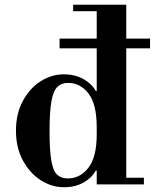

<svg xmlns="http://www.w3.org/2000/svg" viewBox="-20 -774 650 806"><path d="M249 12Q197 12 151 -17.5Q105 -47 76 -100.5Q47 -154 47 -225Q47 -296 75.5 -349.5Q104 -403 150 -432.5Q196 -462 248 -462Q295 -462 330.5 -442Q366 -422 382 -392H406L386 -240Q386 -337 351.5 -381.5Q317 -426 266 -426Q238 -426 221 -409.5Q204 -393 196 -349.5Q188 -306 188 -224Q188 -143 195.5 -99.5Q203 -56 220 -40.5Q237 -25 265 -25Q316 -25 351 -69.5Q386 -114 386 -210L406 -58H382Q366 -28 331 -8Q296 12 249 12ZM386 0V-28H584V0ZM386 -15V-738H510V-15ZM287 -727V-754H510V-727ZM230 -571V-612H610V-571Z"/></svg>

Font: Libre Bodoni Medium
Style: Regular
Weight: 500
Designer: Pablo Impallari, Rodrigo Fuenzalida
Foundry: Impallari Type
Version: Version 2.005;gftools[0.9.23]